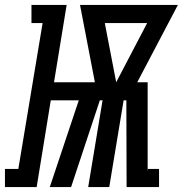

<svg xmlns="http://www.w3.org/2000/svg" viewBox="-80 -755 738 775"><path d="M-60 0V-73H-6L92 -662H47V-735H189L138 -423H303L243 -735H638L474 -423H516V-65L517 -73H562V0H431L430 -350H419L361 0H276L334 -350H323L207 0H121L238 -350H125L68 0ZM389 -423 514 -662H343Z"/></svg>

Font: Iosevka Slab Semibold Extended
Style: Italic
Weight: 600
Width: 7
Italic angle: -9°
Monospace: yes
Designer: Belleve Invis
Foundry: Belleve Invis
Version: Version 11.1.0; ttfautohint (v1.8.3)